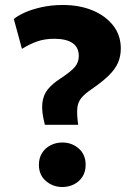

<svg xmlns="http://www.w3.org/2000/svg" viewBox="-20 -735 547 770"><path d="M160 -234.5Q146 -287.5 149.8 -321Q153.5 -354.5 172 -377Q190.5 -399.5 221.5 -419.5Q265.5 -448.5 280.8 -467.2Q296 -486 296 -510Q296 -545 271 -562.2Q246 -579.5 197.5 -579.5Q159.5 -579.5 129 -568.8Q98.5 -558 68 -539L35.5 -658.5Q48.5 -670.5 77.2 -683.8Q106 -697 146 -706Q186 -715 232.5 -715Q298.5 -715 350.8 -693.5Q403 -672 433.8 -632.8Q464.5 -593.5 464.5 -540.5Q464.5 -509.5 453.2 -483.5Q442 -457.5 416.2 -432.2Q390.5 -407 347.5 -377.5Q318.5 -358 305 -340.5Q291.5 -323 289.8 -298.8Q288 -274.5 293.5 -234.5ZM230 15Q192 15 164 -9.2Q136 -33.5 136 -74Q136 -101.5 148.8 -121.5Q161.5 -141.5 183 -152.5Q204.5 -163.5 230 -163.5Q268.5 -163.5 296 -139.2Q323.5 -115 323.5 -74Q323.5 -46.5 310.8 -26.5Q298 -6.5 276.8 4.2Q255.5 15 230 15Z"/></svg>

Font: Geologica Cursive SemiBold
Style: Regular
Weight: 600
Designer: Sindre Bremnes, Frode Helland
Foundry: Monokrom Skriftforlag AS
Version: Version 1.010;gftools[0.9.28]